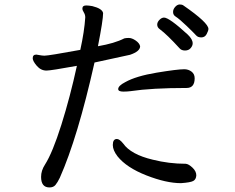

<svg xmlns="http://www.w3.org/2000/svg" viewBox="-20 -803 1040 851"><path d="M782.2 8.8Q716.8 8.8 628.9 -25.6Q541 -60.1 501 -109.9Q480 -137.2 480 -160.2Q480 -187 498 -187Q509.8 -187 525.9 -167Q560.1 -118.2 657.2 -95.2Q729 -77.1 803.2 -77.1Q815.9 -76.2 833 -60.1Q850.1 -43.9 850.1 -25.9Q849.1 -7.8 836.7 -1Q824.2 5.9 782.2 8.8ZM526.9 -397Q503.9 -397 503.9 -408.2Q503.9 -422.9 535.2 -439Q583 -465.8 674.6 -481Q766.1 -496.1 796.9 -496.1Q814.9 -496.1 828.9 -485.6Q842.8 -475.1 842.8 -456.1Q842.8 -413.1 807.1 -413.1Q652.8 -413.1 558.1 -398.9Q543 -397 526.9 -397ZM775.9 -588.9Q720.2 -649.9 689 -672.9Q676.8 -681.2 676.8 -693.8Q676.8 -705.1 686.8 -715.1Q696.8 -725.1 707 -725.1Q730 -725.1 812 -649.9Q834 -628.9 834 -610.8Q834 -600.1 825 -589.6Q815.9 -579.1 800 -579.1Q784.2 -579.1 775.9 -588.9ZM199.2 27.8Q162.1 27.8 162.1 -19Q162.1 -46.9 179.2 -73.2Q212.9 -126 252 -250Q291 -374 320.8 -511.2Q205.1 -490.2 186 -490.2Q161.1 -490.2 143.1 -511.2Q125 -532.2 125 -544.9Q125 -561 141.1 -561Q145 -561 165 -557.1L176.8 -556.2Q195.8 -556.2 335.9 -582Q354 -664.1 357.9 -726.1Q357.9 -737.8 351.6 -747.8Q345.2 -757.8 345.2 -765.1Q345.2 -778.8 361.8 -778.8Q373 -778.8 389.2 -775.9Q433.1 -765.1 437 -745.1Q437 -713.9 414.1 -598.1Q487.8 -610.8 530.8 -632.8Q538.1 -634.8 550.8 -634.8Q564.9 -634.8 581.5 -623.3Q598.1 -611.8 601.1 -598.1Q601.1 -575.2 556.2 -560.1L398.9 -525.9Q324.2 -192.9 245.1 -15.1Q234.9 5.9 225.8 16.8Q216.8 27.8 199.2 27.8ZM872.1 -637.2Q856.9 -637.2 848.9 -646.5Q840.8 -655.8 807.9 -687.5Q774.9 -719.2 757.8 -730Q747.1 -736.8 747.1 -750Q747.1 -762.2 756.6 -772.7Q766.1 -783.2 776.9 -783.2Q787.1 -783.2 793 -778.8Q903.8 -702.1 903.8 -674.8Q903.8 -667 896 -652.1Q888.2 -637.2 872.1 -637.2Z"/></svg>

Font: LXGW WenKai Screen
Style: Regular
Weight: 400
Designer: LXGW / Fontworks Inc.
Foundry: LXGW / Fontworks Inc.
Version: Version 1.510;January 18,2025